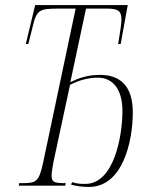

<svg xmlns="http://www.w3.org/2000/svg" viewBox="-20 -734 610 759"><path d="M332 5C465 5 505 -175 505 -289C505 -400 450 -438 375 -438C323 -438 286 -423 258 -409L320 -700H400C445 -700 460 -693 460 -657C460 -638 455 -608 447 -560H457L485 -714H119L82 -560H92L108 -624C125 -697 135 -700 215 -700H279L150 -89C134 -17 124 -10 70 -10H56L54 0H238L240 -10H235C193 -10 184 -15 184 -40C184 -54 187 -69 191 -92L257 -399C287 -414 324 -427 367 -427C426 -427 464 -381 464 -295C464 -199 432 -7 317 -7C295 -7 283 -8 265 -14L261 -4C283 2 307 5 332 5Z"/></svg>

Font: Noto Serif Display ExtraCondensed ExtraLight
Style: Italic
Weight: 200
Width: 2
Italic angle: -12°
Designer: Monotype Design Team
Foundry: Monotype Imaging Inc.
Version: Version 2.009